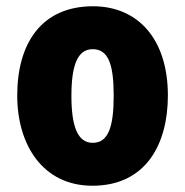

<svg xmlns="http://www.w3.org/2000/svg" viewBox="-20 -649 592 613"><path d="M516 -344C516 -526 419 -629 277 -629C112 -629 35 -510 35 -344C35 -186 117 -56 275 -56C446 -56 516 -189 516 -344ZM208 -343C208 -444 229 -492 276 -492C326 -492 343 -443 343 -344C343 -244 326 -193 276 -193C228 -193 208 -245 208 -343Z"/></svg>

Font: Noto Sans Malayalam UI Condensed Black
Style: Regular
Weight: 900
Width: 3
Designer: Jelle Bosma - Monotype Design Team
Foundry: Monotype Imaging Inc.
Version: Version 2.104